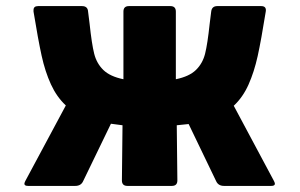

<svg xmlns="http://www.w3.org/2000/svg" viewBox="-20 -568 984 630"><path d="M668 -490 673 -530Q675 -548 693 -548H837Q855 -548 852 -530Q837 -436 825.5 -384Q814 -332 795.5 -290.5Q777 -249 747 -221L879 26Q882 32 882 35Q882 42 870 42H715Q696 42 689 26L599 -161L560 -157L562 24Q562 42 544 42H398Q380 42 380 24L382 -157L344 -162L253 26Q246 42 227 42H72Q60 42 60 35Q60 32 63 26L196 -222Q166 -250 147 -291.5Q128 -333 116.5 -385.5Q105 -438 90 -530V-535Q90 -548 105 -548H249Q268 -548 269 -530L274 -490Q281 -424 289 -392Q297 -360 319 -338.5Q341 -317 385 -308V-530Q385 -548 403 -548H539Q557 -548 557 -530V-308Q601 -317 623 -338.5Q645 -360 653 -392Q661 -424 668 -490Z"/></svg>

Font: LINE Seed JP_TTF ExtraBold
Style: Regular
Weight: 800
Designer: LY Corporation & Fontrix & Fontworks
Version: Version 1.015